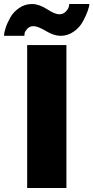

<svg xmlns="http://www.w3.org/2000/svg" viewBox="-74 -934 464 954"><path d="M93 -804Q73 -804 61.5 -791Q50 -778 48.5 -770Q47 -762 47 -756H-54Q-54 -771 -46 -795.5Q-38 -820 -22.5 -847.5Q-7 -875 21.5 -894.5Q50 -914 85 -914Q120 -914 159.5 -888.5Q199 -863 220 -863Q240 -863 252.5 -876Q265 -889 267.5 -899Q270 -909 270 -914H370Q370 -903 361.5 -879Q353 -855 337.5 -826.5Q322 -798 292.5 -777Q263 -756 227 -756Q194 -756 154 -780Q114 -804 93 -804ZM61 0V-710H256V0Z"/></svg>

Font: Raleway-v4020 Black
Style: Regular
Weight: 900
Designer: Matt McInerney, Pablo Impallari, Rodrigo Fuenzalida
Foundry: Matt McInerney, Pablo Impallari, Rodrigo Fuenzalida
Version: Version 4.020;PS 004.020;hotconv 1.0.88;makeotf.lib2.5.64775